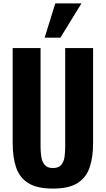

<svg xmlns="http://www.w3.org/2000/svg" viewBox="-20 -1091 618 1122"><path d="M289 11Q197 11 146 -20.5Q95 -52 74.5 -111.5Q54 -171 54 -256V-810H217V-233Q217 -203 221.5 -174Q226 -145 241.5 -127Q257 -109 289 -109Q322 -109 337.5 -127Q353 -145 357 -174Q361 -203 361 -233V-810H524V-256Q524 -171 503.5 -111.5Q483 -52 432 -20.5Q381 11 289 11ZM241 -871 303 -1071H456L333 -871Z"/></svg>

Font: Oswald SemiBold
Style: Regular
Weight: 600
Designer: Vernon Adams
Foundry: Vernon Adams
Version: Version 4.103;gftools[0.9.33.dev8+g029e19f]